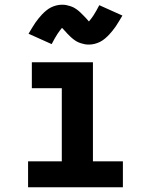

<svg xmlns="http://www.w3.org/2000/svg" viewBox="-20 -794 640 814"><path d="M99 0V-110H242V-420H115V-530H374V-110H501V0ZM357 -605Q347 -605 339 -606.5Q331 -608 322 -611Q313 -614 306.5 -617.5Q300 -621 292 -627Q284 -633 277.5 -639.5Q271 -646 265.5 -651.5Q260 -657 254 -664Q248 -671 243 -676Q237 -669 233 -663.5Q229 -658 223.5 -650Q218 -642 212 -631Q206 -620 199 -607L101 -651Q109 -664 116 -676Q123 -688 130 -698Q137 -708 144 -716.5Q151 -725 158 -732.5Q165 -740 175 -748.5Q185 -757 196 -762.5Q207 -768 219 -771Q231 -774 243 -774Q253 -774 261 -772.5Q269 -771 278 -768Q287 -765 293.5 -761.5Q300 -758 308 -752Q316 -746 322.5 -739.5Q329 -733 334.5 -727.5Q340 -722 346 -715.5Q352 -709 357 -703Q363 -710 367 -715.5Q371 -721 376.5 -729Q382 -737 388 -748Q394 -759 401 -772L499 -728Q491 -715 484 -703Q477 -691 470 -681Q463 -671 456 -662.5Q449 -654 442 -646.5Q435 -639 425 -630.5Q415 -622 404 -616.5Q393 -611 381 -608Q369 -605 357 -605Z"/></svg>

Font: Iosevka Slab XBdEx
Style: Regular
Weight: 800
Width: 7
Monospace: yes
Designer: Belleve Invis
Foundry: Belleve Invis
Version: Version 11.1.0; ttfautohint (v1.8.3)